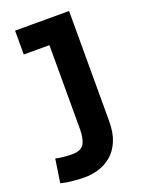

<svg xmlns="http://www.w3.org/2000/svg" viewBox="-145 -555 612 815"><g transform="rotate(-20 160.5 -148.0)"><path d="M95.7 195.5Q72.4 195.5 44 193Q15.6 190.6 -13.2 183.8L2.8 77.5Q20.7 81.7 41.5 83.5Q62.2 85.3 77.3 85.3Q117.5 85.3 130.9 62.1Q144.2 39 144.2 -3.8V-383.1H28.3V-490.8H272.2V6.7Q272.2 59.3 256.9 95.5Q241.7 131.8 216.1 153.7Q190.5 175.6 159.1 185.5Q127.7 195.5 95.7 195.5Z"/></g></svg>

Font: Anaheim
Style: Regular
Weight: 400
Designer: Vernon Adams
Foundry: Vernon Adams
Version: Version 2.001